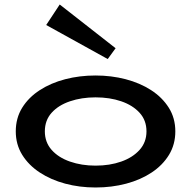

<svg xmlns="http://www.w3.org/2000/svg" viewBox="-20 -818 848 852"><path d="M404 14Q333 14 269.5 -3Q206 -20 156.5 -52.5Q107 -85 78.5 -131Q50 -177 50 -235Q50 -294 78.5 -340Q107 -386 156.5 -418Q206 -450 269.5 -466.5Q333 -483 404 -483Q474 -483 537.5 -466.5Q601 -450 650.5 -418Q700 -386 729 -340Q758 -294 758 -235Q758 -177 730 -131Q702 -85 653 -52.5Q604 -20 540 -3Q476 14 404 14ZM404 -83Q467 -83 518 -101Q569 -119 599.5 -153Q630 -187 630 -235Q630 -284 599.5 -317.5Q569 -351 518 -368.5Q467 -386 404 -386Q342 -386 290.5 -368.5Q239 -351 209 -317.5Q179 -284 179 -235Q179 -187 209 -153Q239 -119 290.5 -101Q342 -83 404 -83ZM458 -556 185 -707 245 -798 493 -604Z"/></svg>

Font: BioRhyme SemiExpanded SemiBold
Style: Regular
Weight: 600
Width: 6
Designer: Aoife Mooney
Foundry: Aoife Mooney Type
Version: Version 1.600;gftools[0.9.33]